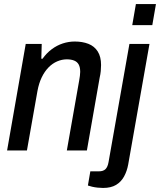

<svg xmlns="http://www.w3.org/2000/svg" viewBox="-20 -743 790 948"><path d="M15 0 107 -526H186L184 -453H190Q210 -481 235.5 -500Q261 -519 290 -528.5Q319 -538 349 -538Q387 -538 416.5 -526.5Q446 -515 462.5 -489Q479 -463 479 -422Q479 -408 477.5 -392Q476 -376 472 -359L409 0H310L371 -346Q373 -358 374.5 -368.5Q376 -379 376 -388Q376 -411 368.5 -424.5Q361 -438 346 -444Q331 -450 310 -450Q286 -450 262.5 -440Q239 -430 219.5 -410Q200 -390 186 -361Q172 -332 165 -294L113 0ZM633 -619 651 -723H750L732 -619ZM489 185Q477 185 462.5 183.5Q448 182 435 179Q422 176 414 173L426 103H468Q490 103 501 92Q512 81 516 57L619 -526H718L613 69Q607 102 592.5 128.5Q578 155 553 170Q528 185 489 185Z"/></svg>

Font: Archivo SemiCondensed Medium
Style: Italic
Weight: 500
Width: 4
Italic angle: -10°
Designer: Hector Gatti
Foundry: Omnibus-Type
Version: Version 2.001